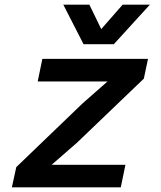

<svg xmlns="http://www.w3.org/2000/svg" viewBox="-20 -805 690 825"><path d="M50 -87 334 -360 442 -455H142L162 -552H616L598 -467L311 -192L202 -97H519L499 0H31ZM364 -785 415 -680 507 -785H624L469 -615H339L252 -785Z"/></svg>

Font: Azeret Mono Medium
Style: Italic
Weight: 500
Italic angle: -12°
Designer: Martin Vácha
Foundry: Displaay
Version: Version 1.000; Glyphs 3.0.3, build 3074